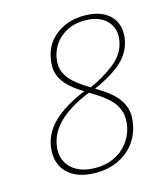

<svg xmlns="http://www.w3.org/2000/svg" viewBox="-102 -744 722 830"><g transform="rotate(-15 258.5 -329.0)"><path d="M227 6Q168 6 128.5 -15.5Q89 -37 73.5 -75.5Q58 -114 68 -164Q81 -225 135.5 -271.5Q190 -318 278 -352L289 -338Q207 -306 157 -262.5Q107 -219 94 -163Q84 -118 99 -84.5Q114 -51 148 -33Q182 -15 231 -15Q276 -15 312.5 -32Q349 -49 373 -79Q397 -109 406 -147Q415 -190 404.5 -221.5Q394 -253 370 -276Q346 -299 316 -317.5Q286 -336 256 -355Q226 -374 202 -397Q178 -420 167 -451Q156 -482 165 -526Q177 -589 228.5 -626.5Q280 -664 351 -664Q404 -664 439.5 -644.5Q475 -625 489 -590.5Q503 -556 493 -510Q480 -453 430 -413Q380 -373 303 -341L293 -354Q359 -383 408 -421Q457 -459 469 -511Q482 -570 448 -606.5Q414 -643 348 -643Q287 -643 244.5 -610Q202 -577 190 -523Q182 -484 194 -455.5Q206 -427 230 -406Q254 -385 284.5 -366Q315 -347 345 -328Q375 -309 398.5 -284.5Q422 -260 432.5 -226.5Q443 -193 432 -146Q422 -101 393.5 -66.5Q365 -32 322 -13Q279 6 227 6Z"/></g></svg>

Font: Ysabeau Office Thin
Style: Italic
Weight: 250
Italic angle: -12°
Designer: Christian Thalmann (Catharsis Fonts)
Version: Version 2.001;gftools[0.9.30]; featfreeze: tnum,lnum,ss02